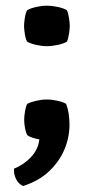

<svg xmlns="http://www.w3.org/2000/svg" viewBox="-20 -470 323 659"><path d="M207 -113.5Q213 -97.5 215.8 -79.5Q218.5 -61.5 218.5 -42Q218.5 2 200.8 43.8Q183 85.5 147.8 118.5Q112.5 151.5 59 168.5Q42.5 160.5 34.5 143.2Q26.5 126 28 109Q62.5 95 87 68.5Q111.5 42 115 8.5Q104 6.5 92 2.8Q80 -1 73.5 -6.5Q69 -14.5 66 -29.8Q63 -45 63 -58.5Q63 -72 66 -88.8Q69 -105.5 73.5 -113.5Q84.5 -119.5 104 -124Q123.5 -128.5 140.5 -128.5Q157.5 -128.5 177 -124.2Q196.5 -120 207 -113.5ZM62.5 -381Q62.5 -390 65 -407.2Q67.5 -424.5 73 -435Q85.5 -442 104.8 -446.2Q124 -450.5 141 -450.5Q158 -450.5 178 -446.2Q198 -442 209.5 -435Q214.5 -424.5 217 -407.2Q219.5 -390 219.5 -381Q219.5 -372 217 -354.8Q214.5 -337.5 209.5 -327Q198 -320 178 -315.8Q158 -311.5 141 -311.5Q124 -311.5 104.8 -315.8Q85.5 -320 73 -327Q67.5 -337.5 65 -354.8Q62.5 -372 62.5 -381Z"/></svg>

Font: Signika Negative Light SemiBold
Style: Regular
Weight: 600
Version: Version 2.001